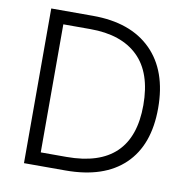

<svg xmlns="http://www.w3.org/2000/svg" viewBox="-78 -774 842 852"><g transform="rotate(10 342.5 -348.5)"><path d="M85 -697H273Q443 -697 536 -604.5Q629 -512 629 -343Q629 -177 537 -88.5Q445 0 272 0H85ZM562 -345Q562 -491 487 -564Q412 -637 272 -637H150V-60H266Q562 -60 562 -345Z"/></g></svg>

Font: Hanken Grotesk Light
Style: Regular
Weight: 300
Designer: Alfredo Marco Pradil
Foundry: Hanken Design Co.
Version: Version 3.014